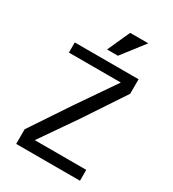

<svg xmlns="http://www.w3.org/2000/svg" viewBox="-216 -1031 1032 1147"><g transform="rotate(30 300.0 -457.5)"><path d="M80 -101 260 -371 438 -630H80V-700H520V-600L335 -321L165 -75H520V0H80ZM338 -915H463L343 -760H268Z"/></g></svg>

Font: Sligoil Micro
Style: Regular
Weight: 400
Designer: Ariel Martín Pérez
Foundry: Igor Stepanchenko
Version: Version 1.001